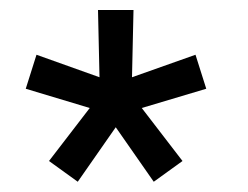

<svg xmlns="http://www.w3.org/2000/svg" viewBox="-20 -770 495 384"><path d="M263.5 -554 345 -448 287.5 -406.5 211.5 -515.5 135.5 -406.5 78 -448 159.5 -554 31.5 -592.5 53 -660.5 179 -615.5 176 -750H247L244 -615.5L371 -660.5L392.5 -592.5Z"/></svg>

Font: Russisch Sans
Style: Regular
Weight: 400
Designer: Michael Sharanda (font) & Cristiano Sobral (main changes)
Foundry: Michael Sharanda
Version: Version 2.00;October 25, 2020;FontCreator 13.0.0.2681 64-bit